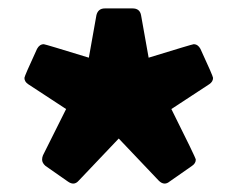

<svg xmlns="http://www.w3.org/2000/svg" viewBox="-20 -754 564 456"><path d="M371 -318Q364 -318 357 -325L262 -425L167 -325Q161 -318 154 -318Q148 -318 141 -323L88 -360Q80 -367 80 -375Q80 -380 82 -385L137 -495L47 -554Q38 -560 38 -569Q38 -573 68 -638Q74 -649 84 -649Q87 -649 191 -617L209 -718Q213 -734 229 -734H295Q312 -734 315 -718L333 -617Q437 -649 440 -649Q450 -649 456 -638Q486 -573 486 -569Q486 -560 477 -554L387 -495Q445 -379 445 -375Q445 -366 436 -360L383 -323Q377 -318 371 -318Z"/></svg>

Font: YamahaIndonesia935. App Black
Style: Regular
Weight: 900
Designer: Dalton Maag Ltd
Foundry: Dalton Maag Ltd
Version: Version 1.002; January 01, 2024; Regular/Italic